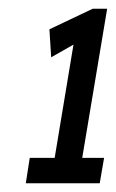

<svg xmlns="http://www.w3.org/2000/svg" viewBox="-20 -789 265 439"><path d="M39 -370 48 -428H105L148 -687L97 -658L93 -722L192 -769H225L168 -428H218L208 -370Z"/></svg>

Font: Georama Extra Condensed SemiBold
Style: Italic
Weight: 600
Width: 2
Italic angle: -9°
Designer: Jean-Baptiste Levee
Foundry: Production Type
Version: Version 1.000